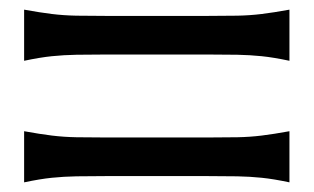

<svg xmlns="http://www.w3.org/2000/svg" viewBox="-20 -474 650 398"><path d="M30 -454Q63 -448 87.5 -445Q112 -442 138.5 -441.5Q165 -441 202 -441H408Q446 -441 472 -441.5Q498 -442 522.5 -445Q547 -448 580 -454V-348Q547 -355 522.5 -357.5Q498 -360 472 -360.5Q446 -361 408 -361H202Q165 -361 138.5 -360.5Q112 -360 87.5 -357.5Q63 -355 30 -348ZM30 -202Q63 -196 87.5 -193Q112 -190 138.5 -189.5Q165 -189 202 -189H408Q446 -189 472 -189.5Q498 -190 522.5 -193Q547 -196 580 -202V-96Q547 -103 522.5 -105.5Q498 -108 472 -108.5Q446 -109 408 -109H202Q165 -109 138.5 -108.5Q112 -108 87.5 -105.5Q63 -103 30 -96Z"/></svg>

Font: Faculty Glyphic
Style: Regular
Weight: 400
Designer: Koto Studio, Dylan Young
Foundry: Koto Studio
Version: Version 1.004; ttfautohint (v1.8.4.7-5d5b)